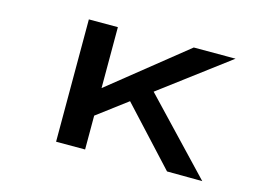

<svg xmlns="http://www.w3.org/2000/svg" viewBox="-77 -663 1083 799"><g transform="rotate(15 464.5 -263.0)"><path d="M328 -136 308 -238 668 -527H848ZM216 0V-527H341V0ZM694 0 437 -278 526 -336 846 1Z"/></g></svg>

Font: Lexend Zetta Medium
Style: Regular
Weight: 500
Designer: Bonnie Shaver-Troup, Thomas Jockin
Foundry: Lexend
Version: Version 1.007